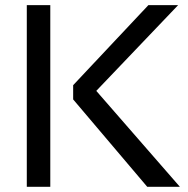

<svg xmlns="http://www.w3.org/2000/svg" viewBox="-20 -718 724 738"><path d="M173.3 -698.2V0H83V-698.2ZM664.6 -698.2 350.1 -368.7 671.4 0H545.9L261.2 -335.9V-390.6L550.3 -698.2Z"/></svg>

Font: Voltera
Style: Regular
Weight: 400
Designer: Bernd Montag
Version: Version 1.301